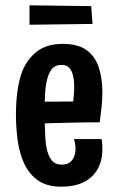

<svg xmlns="http://www.w3.org/2000/svg" viewBox="-20 -690 444 722"><path d="M210 12Q154 12 119.5 -14Q85 -40 67 -84Q52 -120 46 -165.5Q40 -211 40 -261Q40 -306 45.5 -346.5Q51 -387 63 -420Q82 -468 119 -496.5Q156 -525 216 -525Q273 -525 305 -502Q337 -479 351 -437.5Q365 -396 365 -342Q365 -316 362 -288Q359 -260 355 -230L255 -300Q256 -317 257.5 -332.5Q259 -348 259 -362Q259 -387 254.5 -406Q250 -425 240 -435.5Q230 -446 210 -446Q188 -446 175.5 -431Q163 -416 157 -390Q151 -367 149.5 -336Q148 -305 148 -270Q148 -245 148.5 -222Q149 -199 150 -178.5Q151 -158 154 -140Q159 -108 172.5 -89.5Q186 -71 212 -71Q231 -71 242 -79Q253 -87 258.5 -100.5Q264 -114 264 -131Q264 -140 262.5 -149Q261 -158 258 -167H362Q364 -157 364.5 -147.5Q365 -138 365 -129Q365 -86 347 -54Q329 -22 294.5 -5Q260 12 210 12ZM73 -223 70 -307 338 -309 355 -230Q355 -230 336 -230Q317 -230 286 -229.5Q255 -229 217 -228Q179 -227 141.5 -226Q104 -225 73 -223ZM91 -597V-670L323 -667L328 -600Z"/></svg>

Font: Truculenta
Style: Bold
Weight: 700
Designer: Ivan Castro, Eva Sanz & Omnibus-Type Team
Foundry: Omnibus-Type
Version: Version 1.002